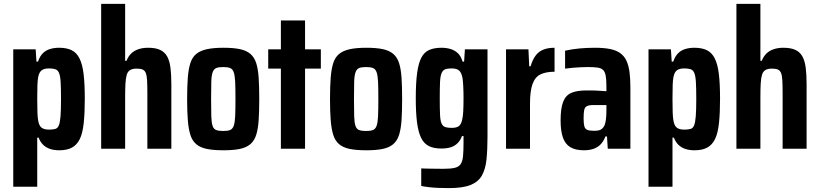

<svg xmlns="http://www.w3.org/2000/svg" viewBox="-20 -763 4204 985"><path d="M48 195V-510H163L167 -447H175Q184 -474 199.5 -489.5Q215 -505 236.5 -511.5Q258 -518 283 -518Q322 -518 347.5 -505.5Q373 -493 388 -463Q403 -433 409 -382.5Q415 -332 415 -256Q415 -183 409.5 -131.5Q404 -80 389.5 -50Q375 -20 349.5 -6Q324 8 284 8Q257 8 236.5 1Q216 -6 201.5 -20Q187 -34 178 -57H171V195ZM231 -98Q251 -98 263.5 -101.5Q276 -105 282 -120Q288 -135 290.5 -167Q293 -199 293 -255Q293 -312 291 -343.5Q289 -375 282.5 -389.5Q276 -404 263.5 -408Q251 -412 231 -412Q207 -412 194 -402.5Q181 -393 176 -368Q173 -353 172 -327.5Q171 -302 171 -255Q171 -214 172 -187.5Q173 -161 175 -150Q179 -120 192 -109Q205 -98 231 -98Z M499 0V-743H622V-451H629Q638 -474 653 -488.5Q668 -503 690 -510.5Q712 -518 740 -518Q778 -518 801.5 -507Q825 -496 837.5 -473.5Q850 -451 854.5 -415.5Q859 -380 859 -331V0H736V-283Q736 -326 734.5 -351.5Q733 -377 727.5 -389.5Q722 -402 711 -406.5Q700 -411 681 -411Q660 -411 647.5 -403.5Q635 -396 630 -378.5Q625 -361 623.5 -333Q622 -305 622 -263V0Z M1127 8Q1075 8 1041 1Q1007 -6 986.5 -23.5Q966 -41 956.5 -71.5Q947 -102 943.5 -147Q940 -192 940 -255Q940 -319 943.5 -364Q947 -409 956.5 -439Q966 -469 986.5 -486Q1007 -503 1041 -510.5Q1075 -518 1127 -518Q1177 -518 1210.5 -511Q1244 -504 1264.5 -486.5Q1285 -469 1294.5 -439Q1304 -409 1307 -364Q1310 -319 1310 -255Q1310 -192 1307 -147Q1304 -102 1294.5 -71.5Q1285 -41 1264.5 -23.5Q1244 -6 1210.5 1Q1177 8 1127 8ZM1125 -91Q1148 -91 1160.5 -96Q1173 -101 1179 -117.5Q1185 -134 1186.5 -167Q1188 -200 1188 -255Q1188 -310 1186.5 -343Q1185 -376 1179 -392.5Q1173 -409 1160.5 -414Q1148 -419 1125 -419Q1102 -419 1089.5 -414Q1077 -409 1071 -392.5Q1065 -376 1064 -343.5Q1063 -311 1063 -255Q1063 -200 1064 -167Q1065 -134 1070.5 -117.5Q1076 -101 1089 -96Q1102 -91 1125 -91Z M1421 0V-411H1356V-510H1421V-658H1545V-510H1626V-411H1545V0Z M1860 8Q1808 8 1774 1Q1740 -6 1719.5 -23.5Q1699 -41 1689.5 -71.5Q1680 -102 1676.5 -147Q1673 -192 1673 -255Q1673 -319 1676.5 -364Q1680 -409 1689.5 -439Q1699 -469 1719.5 -486Q1740 -503 1774 -510.5Q1808 -518 1860 -518Q1910 -518 1943.5 -511Q1977 -504 1997.5 -486.5Q2018 -469 2027.5 -439Q2037 -409 2040 -364Q2043 -319 2043 -255Q2043 -192 2040 -147Q2037 -102 2027.5 -71.5Q2018 -41 1997.5 -23.5Q1977 -6 1943.5 1Q1910 8 1860 8ZM1858 -91Q1881 -91 1893.5 -96Q1906 -101 1912 -117.5Q1918 -134 1919.5 -167Q1921 -200 1921 -255Q1921 -310 1919.5 -343Q1918 -376 1912 -392.5Q1906 -409 1893.5 -414Q1881 -419 1858 -419Q1835 -419 1822.5 -414Q1810 -409 1804 -392.5Q1798 -376 1797 -343.5Q1796 -311 1796 -255Q1796 -200 1797 -167Q1798 -134 1803.5 -117.5Q1809 -101 1822 -96Q1835 -91 1858 -91Z M2283 202Q2256 202 2230.5 201Q2205 200 2182.5 197.5Q2160 195 2141 191V101Q2156 102 2172.5 102Q2189 102 2208.5 102.5Q2228 103 2254 103Q2292 103 2313 98Q2334 93 2343.5 78.5Q2353 64 2355.5 37.5Q2358 11 2358 -32V-65H2350Q2342 -43 2327.5 -28.5Q2313 -14 2292.5 -7.5Q2272 -1 2244 -1Q2206 -1 2180.5 -13.5Q2155 -26 2140.5 -55.5Q2126 -85 2119.5 -134.5Q2113 -184 2113 -259Q2113 -338 2120 -389Q2127 -440 2142 -468Q2157 -496 2182.5 -507Q2208 -518 2245 -518Q2270 -518 2291.5 -511.5Q2313 -505 2329 -490Q2345 -475 2353 -447H2361L2365 -510H2481V-64Q2481 3 2476 53.5Q2471 104 2452.5 137Q2434 170 2394 186Q2354 202 2283 202ZM2297 -107Q2322 -107 2334 -116Q2346 -125 2351 -149Q2355 -164 2356.5 -191.5Q2358 -219 2358 -259Q2358 -294 2356.5 -321.5Q2355 -349 2353 -361Q2348 -390 2335.5 -401Q2323 -412 2297 -412Q2276 -412 2264 -407.5Q2252 -403 2245.5 -388Q2239 -373 2237.5 -342.5Q2236 -312 2236 -259Q2236 -205 2237.5 -174Q2239 -143 2245.5 -129Q2252 -115 2264.5 -111Q2277 -107 2297 -107Z M2576 0V-510H2691L2695 -423H2702Q2713 -459 2729 -479.5Q2745 -500 2769 -509Q2793 -518 2825 -518V-395Q2781 -395 2753 -381.5Q2725 -368 2712 -332Q2699 -296 2699 -230V0Z M2976 8Q2933 8 2906.5 -7.5Q2880 -23 2868 -57Q2856 -91 2856 -145Q2856 -207 2869 -240.5Q2882 -274 2911 -286.5Q2940 -299 2988 -299Q2998 -299 3009.5 -299Q3021 -299 3034 -298.5Q3047 -298 3061 -297Q3075 -296 3091 -295V-322Q3091 -357 3087 -376.5Q3083 -396 3073 -405Q3063 -414 3044 -416.5Q3025 -419 2995 -419Q2978 -419 2959.5 -418Q2941 -417 2921 -415.5Q2901 -414 2879 -411V-503Q2915 -511 2953.5 -514.5Q2992 -518 3032 -518Q3078 -518 3110 -511.5Q3142 -505 3162.5 -490Q3183 -475 3194 -451Q3205 -427 3209.5 -393.5Q3214 -360 3214 -314V0H3098L3094 -63H3086Q3076 -37 3060.5 -21.5Q3045 -6 3023.5 1Q3002 8 2976 8ZM3027 -92Q3041 -92 3051 -94Q3061 -96 3068.5 -102.5Q3076 -109 3081 -119Q3086 -131 3088.5 -150.5Q3091 -170 3091 -194V-224H3024Q3002 -224 2991 -218.5Q2980 -213 2977 -198Q2974 -183 2974 -156Q2974 -130 2977.5 -116Q2981 -102 2992.5 -97Q3004 -92 3027 -92Z M3307 195V-510H3422L3426 -447H3434Q3443 -474 3458.5 -489.5Q3474 -505 3495.5 -511.5Q3517 -518 3542 -518Q3581 -518 3606.5 -505.5Q3632 -493 3647 -463Q3662 -433 3668 -382.5Q3674 -332 3674 -256Q3674 -183 3668.5 -131.5Q3663 -80 3648.5 -50Q3634 -20 3608.5 -6Q3583 8 3543 8Q3516 8 3495.5 1Q3475 -6 3460.5 -20Q3446 -34 3437 -57H3430V195ZM3490 -98Q3510 -98 3522.5 -101.5Q3535 -105 3541 -120Q3547 -135 3549.5 -167Q3552 -199 3552 -255Q3552 -312 3550 -343.5Q3548 -375 3541.5 -389.5Q3535 -404 3522.5 -408Q3510 -412 3490 -412Q3466 -412 3453 -402.5Q3440 -393 3435 -368Q3432 -353 3431 -327.5Q3430 -302 3430 -255Q3430 -214 3431 -187.5Q3432 -161 3434 -150Q3438 -120 3451 -109Q3464 -98 3490 -98Z M3758 0V-743H3881V-451H3888Q3897 -474 3912 -488.5Q3927 -503 3949 -510.5Q3971 -518 3999 -518Q4037 -518 4060.5 -507Q4084 -496 4096.5 -473.5Q4109 -451 4113.5 -415.5Q4118 -380 4118 -331V0H3995V-283Q3995 -326 3993.5 -351.5Q3992 -377 3986.5 -389.5Q3981 -402 3970 -406.5Q3959 -411 3940 -411Q3919 -411 3906.5 -403.5Q3894 -396 3889 -378.5Q3884 -361 3882.5 -333Q3881 -305 3881 -263V0Z"/></svg>

Font: Saira Condensed
Style: Bold
Weight: 700
Width: 3
Designer: Hector Gatti with collaboration of the Omnibus-Type team
Foundry: Omnibus-Type
Version: Version 1.101